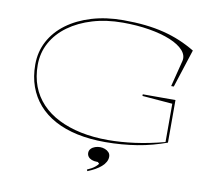

<svg xmlns="http://www.w3.org/2000/svg" viewBox="-95 -834 1286 1150"><g transform="rotate(10 547.5 -259.0)"><path d="M755 -296V-306H954V-47Q912 -32 868 -20Q824 -8 777.5 -0.5Q731 7 682 11Q633 15 582 15Q489 15 412 -1.5Q335 -18 275 -50.5Q215 -83 174 -130Q133 -177 111.5 -237Q90 -297 90 -370Q90 -448 124.5 -512.5Q159 -577 222.5 -624Q286 -671 373 -697Q460 -723 564 -723Q636 -723 697 -716.5Q758 -710 811.5 -696.5Q865 -683 912.5 -663Q960 -643 1005 -616L930 -384H914L954 -542Q963 -577 936 -607.5Q909 -638 854.5 -660.5Q800 -683 725 -695.5Q650 -708 564 -708Q464 -708 380.5 -683Q297 -658 235 -613Q173 -568 139 -506Q105 -444 105 -370Q105 -299 127 -241Q149 -183 191.5 -138Q234 -93 294.5 -62.5Q355 -32 431 -16Q507 0 597 0Q674 0 759.5 -11.5Q845 -23 939 -48V-281ZM508 205 504 196Q518 190 530.5 183Q543 176 553.5 167Q564 158 570 149L560 140H556Q537 140 523 134.5Q509 129 501.5 119Q494 109 494 96Q494 81 504 70.5Q514 60 529 55Q544 50 559 50Q574 50 588.5 55.5Q603 61 612.5 71.5Q622 82 622 98Q622 114 613.5 129.5Q605 145 589.5 158.5Q574 172 553.5 183.5Q533 195 508 205Z"/></g></svg>

Font: Kalnia Expanded Thin
Style: Regular
Weight: 250
Width: 7
Designer: Frida Medrano
Foundry: Frida Medrano
Version: Version 1.105